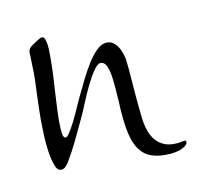

<svg xmlns="http://www.w3.org/2000/svg" viewBox="-39 -260 309 291"><g transform="rotate(-10 115.0 -114.0)"><path d="M42 -217.8Q44.4 -217.8 45.9 -213.9Q47.4 -210 48.1 -204.6Q48.8 -199.2 48.8 -193.1Q48.8 -187 48.8 -182.1Q48.8 -169.4 48.1 -156Q47.4 -142.6 46.6 -130.1Q45.9 -117.7 45.4 -107.2Q44.9 -96.7 44.9 -89.8Q44.9 -77.1 45.9 -69.6Q46.9 -62 50.8 -62Q53.2 -62 57.1 -68.4Q61 -74.7 65.7 -83.7Q70.3 -92.8 74.7 -103Q79.1 -113.3 83 -121.1Q87.9 -131.3 94 -143.8Q100.1 -156.2 106.9 -167.2Q113.8 -178.2 121.3 -185.5Q128.9 -192.9 137.2 -192.9Q142.6 -192.9 146.7 -189.9Q150.9 -187 153.8 -182.4Q156.7 -177.7 158.4 -172.6Q160.2 -167.5 161.1 -163.1Q162.6 -151.9 164.3 -127.7Q166 -103.5 168.9 -76.2Q171.4 -48.8 182.1 -36.4Q192.9 -23.9 210 -23.9Q216.8 -23.9 220.9 -24.9Q225.1 -25.9 228 -25.9Q230.5 -25.9 229 -21Q228.5 -20 226.8 -18.3Q225.1 -16.6 221.2 -14.6Q217.3 -12.7 210.7 -11.2Q204.1 -9.8 194.8 -9.8Q179.2 -9.8 168.9 -14.9Q158.7 -20 152.3 -31.2Q146 -42.5 143.1 -60.3Q140.1 -78.1 139.2 -103Q138.2 -114.7 137.5 -125.7Q136.7 -136.7 135 -145.3Q133.3 -153.8 130.4 -158.9Q127.4 -164.1 122.1 -164.1Q117.7 -164.1 111.6 -155.3Q105.5 -146.5 99.6 -134.5Q93.8 -122.6 88.6 -109.9Q83.5 -97.2 80.1 -89.8Q69.3 -66.9 62.3 -52.2Q55.2 -37.6 46.9 -23.9Q44.4 -20 41.7 -17.6Q39.1 -15.1 35.2 -15.1Q29.3 -15.1 25.9 -24.9Q22.5 -34.7 20.8 -47.4Q19 -60.1 18.6 -73Q18.1 -85.9 18.1 -92.8Q18.1 -100.6 18.3 -111.8Q18.6 -123 19 -133.8Q19.5 -144.5 19.8 -153.3Q20 -162.1 20 -165Q20 -168 19.8 -173.1Q19.5 -178.2 19.5 -183.3Q19.5 -188.5 19.3 -192.6Q19 -196.8 19 -198.2Q19 -202.1 21.2 -204.8Q23.4 -207.5 25.9 -209Q28.3 -210.4 33.7 -214.1Q39.1 -217.8 42 -217.8Z"/></g></svg>

Font: Stalemate
Style: Regular
Weight: 400
Designer: Astigmatic (AOETI)
Foundry: Astigmatic (AOETI)
Version: Version 001.000